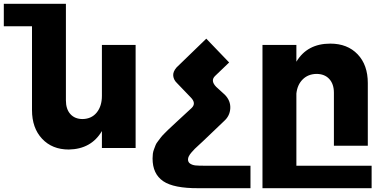

<svg xmlns="http://www.w3.org/2000/svg" viewBox="-77 -777 2004 1008"><path d="M458 -541H635V0H458V-89Q402 6 284 8Q197 8 144 -48.5Q91 -105 91 -199V-639H-57V-757H269V-250Q269 -204 292.5 -178Q316 -152 357 -152Q404 -153 431 -186.5Q458 -220 458 -274Z M1238 93H994Q965 93 949.5 91.5Q934 90 922 82.5Q910 75 910 60Q910 52 914.5 43Q919 34 928.5 23Q938 12 946 4Q954 -4 968 -16.5Q982 -29 988 -35L1100 -142Q1130 -169 1132 -208.5Q1134 -248 1104 -279L1058 -321Q1026 -354 1053 -379L1126 -449L1006 -574L850 -423Q830 -400 832.5 -378.5Q835 -357 852 -341L924 -266Q955 -235 929 -210L850 -137Q846 -133 827.5 -116Q809 -99 805 -95Q801 -91 786 -76Q771 -61 767.5 -55.5Q764 -50 753.5 -37Q743 -24 740 -15.5Q737 -7 732 5.5Q727 18 725.5 30Q724 42 724 55Q724 136 779.5 174Q835 212 966 211H1238Z M1479 93H1874V211H1301V-541H1479V-453Q1536 -548 1657 -548Q1747 -548 1800.5 -492Q1854 -436 1854 -341V-12H1676V-290Q1676 -336 1651.5 -362.5Q1627 -389 1584 -389Q1540 -388 1512 -360Q1484 -332 1479 -286Z"/></svg>

Font: Montserrat arm
Style: Bold
Weight: 700
Designer: Julieta Ulanovsky
Foundry: Julieta Ulanovsky
Version: Version 6.000;PS 006.000;hotconv 1.0.88;makeotf.lib2.5.64775